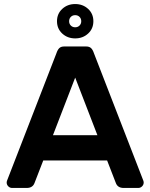

<svg xmlns="http://www.w3.org/2000/svg" viewBox="-20 -930 744 950"><path d="M13 0ZM445 -666 690 -34Q691 -31 691 -27Q691 -16 683 -8Q675 0 664 0H592Q562 0 553 -25L510 -136H194L151 -25Q142 0 112 0H40Q29 0 21 -8Q13 -16 13 -27Q13 -31 14 -34L259 -666Q265 -684 273.5 -692Q282 -700 297 -700H407Q422 -700 430.5 -692Q439 -684 445 -666ZM352 -546 242 -261H462ZM442 -825Q442 -788 416 -764Q390 -740 352 -740Q314 -740 288 -764Q262 -788 262 -825Q262 -862 288 -886Q314 -910 352 -910Q390 -910 416 -886Q442 -862 442 -825ZM382 -825Q382 -838 373.5 -846.5Q365 -855 352 -855Q339 -855 330.5 -846.5Q322 -838 322 -825Q322 -812 330.5 -803.5Q339 -795 352 -795Q365 -795 373.5 -803.5Q382 -812 382 -825Z"/></svg>

Font: Hezaedrus Medium
Style: Regular
Weight: 500
Designer: Hubert & Fischer
Foundry: Hubert & Fischer
Version: Version 1.10;September 3, 2019;FontCreator 11.5.0.2425 64-bi